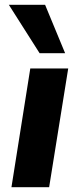

<svg xmlns="http://www.w3.org/2000/svg" viewBox="-20 -785 334 805"><path d="M28 0 107 -498H266L186 0ZM146 -562 17 -765H169L253 -562Z"/></svg>

Font: Nunito Sans 9pt ExtraBold
Style: Italic
Weight: 800
Italic angle: -9°
Version: Version 3.101;gftools[0.9.27]